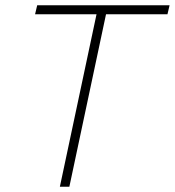

<svg xmlns="http://www.w3.org/2000/svg" viewBox="-20 -708 663 728"><path d="M207 0 346 -654H113L121 -688H623L615 -654H382L243 0Z"/></svg>

Font: Saira Thin Thin
Style: Italic
Weight: 250
Italic angle: -12°
Version: Version 1.101